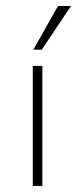

<svg xmlns="http://www.w3.org/2000/svg" viewBox="-20 -615 255 635"><path d="M90.3 -450.7H118.2L214.8 -595.2H171.9ZM88.4 0H120.1V-397H88.4Z"/></svg>

Font: Now ExtraLight
Style: Regular
Weight: 200
Designer: Alfredo Marco Pradil
Foundry: Alfredo Marco Pradil
Version: Version 1.200;hotconv 1.0.109;makeotfexe 2.5.65596